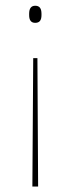

<svg xmlns="http://www.w3.org/2000/svg" viewBox="-20 -512 252 685"><path d="M113.5 -304.5 116 153.5H95.5L98.5 -304.5ZM105.5 -491.5Q117 -491.5 122.5 -484.5Q128 -477.5 128 -463V-458Q128 -444 122.5 -437.2Q117 -430.5 105.5 -430.5Q95 -430.5 89.5 -437.2Q84 -444 84 -458V-463Q84 -477.5 89.5 -484.5Q95 -491.5 105.5 -491.5Z"/></svg>

Font: Anek Gujarati Medium Thin
Style: Regular
Weight: 250
Version: Version 1.003